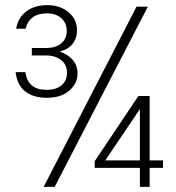

<svg xmlns="http://www.w3.org/2000/svg" viewBox="-20 -728 684 748"><path d="M43 -616Q49 -657 81 -682.5Q113 -708 165 -708Q214 -708 247 -680.5Q280 -653 280 -610Q280 -579 263 -557.5Q246 -536 215 -528V-526Q245 -516 263.5 -494.5Q282 -473 282 -441Q282 -403 250 -375Q218 -347 162 -347Q109 -347 77.5 -372.5Q46 -398 41 -447H79Q88 -378 161 -378Q199 -378 220 -396Q241 -414 241 -444Q241 -476 218 -494Q195 -512 159 -512H104V-541H160Q196 -541 218 -558.5Q240 -576 240 -608Q240 -638 219 -657Q198 -676 163 -676Q128 -676 107 -660Q86 -644 80 -616ZM556 -702 193 0H150L512 -702ZM615 -74H563V0H525V-74H349V-100L519 -354H563V-103H615ZM525 -303 390 -103H525Z"/></svg>

Font: Fz Poppins ExtLt
Style: Regular
Weight: 200
Designer: Ninad Kale (Devanagari), Jonny Pinhorn (Latin)
Foundry: Indian Type Foundry
Version: Vit hóa bi Vntype.Com & FontZin.Com